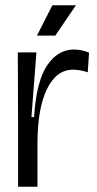

<svg xmlns="http://www.w3.org/2000/svg" viewBox="-20 -713 371 733"><path d="M49 0V-235L48 -513H119L100 -266H110Q119 -403 160 -463.5Q201 -524 262 -524Q291 -524 320 -512L315 -437Q300 -442 285.5 -444.5Q271 -447 259 -447Q195 -447 159 -372.5Q123 -298 123 -163V0ZM191 -577H121L180 -693H270Z"/></svg>

Font: Bricolage Grotesque 48pt Light
Style: Regular
Weight: 300
Designer: Mathieu Triay
Foundry: Atelier Triay
Version: Version 1.000; ttfautohint (v1.8.4.7-5d5b);gftools[0.9.32]